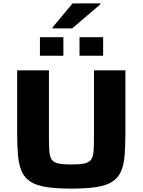

<svg xmlns="http://www.w3.org/2000/svg" viewBox="-20 -1102 840 1130"><path d="M400 8Q312 8 253.5 -1Q195 -10 160.5 -32Q126 -54 109 -90.5Q92 -127 86.5 -182.5Q81 -238 81 -314V-688H268V-286Q268 -236 271 -206Q274 -176 286 -160.5Q298 -145 325 -139.5Q352 -134 400 -134Q448 -134 475 -139.5Q502 -145 514.5 -160.5Q527 -176 530 -206Q533 -236 533 -286V-688H718V-314Q718 -238 713 -182.5Q708 -127 691 -90.5Q674 -54 639.5 -32Q605 -10 547 -1Q489 8 400 8ZM215 -774V-883H353V-774ZM448 -774V-883H587V-774ZM289 -935V-940L407 -1082H571V-1077L405 -935Z"/></svg>

Font: Saira Expanded
Style: Bold
Weight: 700
Width: 7
Designer: Hector Gatti with collaboration of the Omnibus-Type team
Foundry: Omnibus-Type
Version: Version 1.100; ttfautohint (v1.8.3)